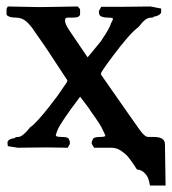

<svg xmlns="http://www.w3.org/2000/svg" viewBox="-23 -453 529 590"><path d="M318.8 1H266.1L258.8 -11.2Q258.8 -20.5 262.2 -23.9Q262.2 -32.2 285.2 -32.2Q297.9 -32.2 300.8 -35.2Q300.8 -38.1 292 -55.2Q288.6 -65.9 256.8 -109.9Q248 -124.5 223.1 -155.8Q159.7 -71.8 152.8 -50.8Q147.5 -37.6 148.9 -36.1Q150.4 -32.2 166 -32.2Q189 -32.2 189 -23.9Q191.9 -21 191.9 -11.2L185.1 1Q141.1 0 120.1 0Q108.9 0 72.8 0.5Q36.6 1 32.2 1L1 -3.9L0 -14.2Q0 -25.9 22.9 -28.8Q22.9 -32.2 33.2 -32.2Q46.4 -32.2 69.8 -62Q74.7 -64.9 82 -72Q89.4 -79.1 95.7 -86.2Q102.1 -93.3 111.6 -104.7Q121.1 -116.2 126.5 -123Q131.8 -129.9 141.1 -142.1Q150.4 -154.3 152.8 -157.2Q155.8 -162.1 183.1 -201.2L184.1 -206.1Q177.2 -217.3 118.2 -306.2L85 -354Q69.8 -377.4 56.4 -388.2Q43 -398.9 25.9 -398.9H23.9Q13.2 -398.9 5.1 -402.1Q-2.9 -405.3 -2.9 -409.2V-425.8L1 -433.1L97.2 -431.2Q111.3 -431.2 156 -432.1Q200.7 -433.1 215.8 -433.1L223.1 -424.8V-410.2Q223.1 -398.9 201.2 -398.9H186Q180.7 -398.9 178.7 -397Q176.8 -395 176.8 -390.1Q176.8 -378.9 189.9 -359.9L246.1 -276.9Q252.9 -284.2 268.8 -304Q284.7 -323.7 286.1 -325.2Q286.6 -325.2 288.1 -328.1Q314.5 -366.7 317.9 -380.9Q324.2 -392.1 324.2 -396Q322.8 -398.9 307.1 -398.9Q298.3 -398.9 291 -401.4Q283.7 -403.8 283.2 -407.2Q280.8 -409.7 280.8 -418.9L288.1 -432.1H350.1Q361.8 -432.1 398.7 -432.6Q435.5 -433.1 439 -433.1L472.2 -426.8V-416Q472.2 -411.1 465.3 -407Q458.5 -402.8 449.2 -401.9Q449.2 -398.9 442.9 -398.9Q432.6 -398.9 424.3 -393.1Q416 -387.2 402.8 -370.1Q376.5 -351.6 320.8 -276.9Q316.4 -271.5 304 -253.9Q291.5 -236.3 288.1 -230Q288.1 -226.1 287.1 -226.1V-224.1Q301.3 -204.1 338.1 -151.1Q375 -98.1 389.2 -78.1Q409.2 -48.8 417.5 -40.5Q425.8 -32.2 432.1 -32.2H449.2Q483.9 -32.2 483.9 -9.8L485.8 117.2H438Q435.5 104 432.4 95.2Q429.2 86.4 420.2 77.6Q411.1 68.8 397.9 67.9Q397 66.4 391.4 57.9Q385.7 49.3 382.8 45.2Q379.9 41 373.8 33Q367.7 24.9 362.3 20.5Q356.9 16.1 349.9 11Q342.8 5.9 335 3.4Q327.1 1 318.8 1Z"/></svg>

Font: Common Serif SemiBold
Style: Regular
Weight: 600
Designer: Philipp H. Poll, Khaled Hosny
Foundry: Stefan Peev, Context Ltd.
Version: Version 1.026